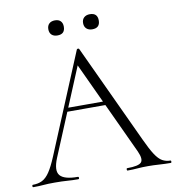

<svg xmlns="http://www.w3.org/2000/svg" viewBox="-89 -874 874 952"><g transform="rotate(-10 348.0 -398.0)"><path d="M212 -339 227 -358H433L440 -339ZM694 -12Q698 -12 698 -6Q698 0 694 0Q666 0 636.5 -2Q607 -4 580 -4Q549 -4 526.5 -2Q504 0 477 0Q473 0 473 -6Q473 -12 477 -12Q533 -12 547.5 -27Q562 -42 543 -84L317 -570L336 -587L143 -123Q118 -62 139 -37Q160 -12 228 -12Q233 -12 233 -6Q233 0 228 0Q198 0 173 -2Q148 -4 110 -4Q75 -4 53.5 -2Q32 0 2 0Q-2 0 -2 -6Q-2 -12 2 -12Q29 -12 49 -22Q69 -32 86.5 -58Q104 -84 124 -132L333 -635Q335 -638 339.5 -638Q344 -638 345 -635L577 -137Q600 -87 618 -59.5Q636 -32 654 -22Q672 -12 694 -12ZM251 -720Q232 -720 221.5 -730Q211 -740 211 -758Q211 -776 221.5 -786Q232 -796 251 -796Q269 -796 279 -786Q289 -776 289 -758Q289 -720 251 -720ZM426 -720Q408 -720 397 -730Q386 -740 386 -758Q386 -776 397 -786Q408 -796 426 -796Q465 -796 465 -758Q465 -720 426 -720Z"/></g></svg>

Font: Cormorant Light Light
Style: Regular
Weight: 300
Version: Version 4.000